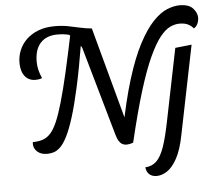

<svg xmlns="http://www.w3.org/2000/svg" viewBox="-61 -814 1214 1082"><g transform="rotate(-5 546.0 -273.5)"><path d="M666 1 613 -62Q646 -236 683.5 -356.5Q721 -477 761.5 -553.5Q802 -630 842.5 -672.5Q883 -715 921.5 -731Q960 -747 993 -747Q1046 -747 1069 -721.5Q1092 -696 1092 -669Q1092 -650 1084.5 -634Q1077 -618 1063 -610Q1051 -625 1032.5 -634.5Q1014 -644 984 -644Q959 -644 931.5 -631.5Q904 -619 874.5 -582.5Q845 -546 812 -475Q779 -404 743 -288Q707 -172 666 1ZM177 22Q143 22 122.5 3.5Q102 -15 102 -41Q102 -47 103 -51Q134 -51 158.5 -59Q183 -67 203 -88.5Q223 -110 241 -151.5Q259 -193 278.5 -260.5Q298 -328 320.5 -426Q343 -524 371 -660L422 -583Q398 -438 375.5 -336.5Q353 -235 332 -168.5Q311 -102 291 -63Q271 -24 251.5 -6Q232 12 213.5 17Q195 22 177 22ZM149 -399Q124 -399 105.5 -411Q87 -423 77 -446.5Q67 -470 67 -504Q67 -539 80.5 -572.5Q94 -606 121 -632.5Q148 -659 188.5 -675Q229 -691 284 -691Q323 -691 357 -684.5Q391 -678 423.5 -670.5Q456 -663 490 -660L441 -616L366 -626L361 -635Q332 -643 293 -643Q232 -643 198 -606.5Q164 -570 164 -500Q164 -475 170 -451.5Q176 -428 186 -406Q177 -402 167.5 -400.5Q158 -399 149 -399ZM628 9Q614 9 603 2.5Q592 -4 584 -17.5Q576 -31 570 -53L427 -555L371 -660H490L633 -132L666 1Q657 5 646.5 7Q636 9 628 9ZM782 200Q756 200 740.5 186Q725 172 722 146Q760 144 785.5 119.5Q811 95 829.5 42Q848 -11 865 -96L949 -510L1042 -520L940 -17Q924 65 898 112.5Q872 160 842 180Q812 200 782 200Z"/></g></svg>

Font: Sansita Swashed Light Light
Style: Regular
Weight: 300
Version: Version 1.003